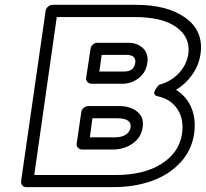

<svg xmlns="http://www.w3.org/2000/svg" viewBox="-20 -746 848 791"><path d="M66.9 0 168 -701.2Q169.4 -711.9 178.5 -719Q187.5 -726.1 196.8 -726.1H541Q670.4 -726.1 744.9 -672.1Q819.3 -618.2 806.2 -523.9Q799.8 -478.5 772.7 -439.5Q745.6 -400.4 705.1 -376Q749.5 -348.1 768.8 -301Q788.1 -253.9 779.8 -195.8Q770 -127.4 723.6 -76.9Q677.2 -26.4 605.7 -0.7Q534.2 24.9 446.8 24.9H87.9Q77.1 24.9 71.3 17.1Q65.4 9.3 66.9 0ZM121.1 -24.9H455.1Q573.7 -24.9 646.5 -71.8Q719.2 -118.7 730 -195.8Q738.3 -254.4 711.4 -295.7Q684.6 -336.9 630.9 -349.1Q620.6 -351.1 617.2 -356.9Q613.8 -362.8 616.7 -369.4Q619.6 -376 623.8 -382.3Q627.9 -388.7 631.8 -392.6L636.2 -397Q685.1 -410.2 717 -444.6Q749 -479 755.9 -523.9Q765.1 -591.3 707.5 -633.5Q649.9 -675.8 533.2 -675.8H213.9ZM295.9 -154.8 314.9 -284.2Q315.9 -293.5 324.5 -301.3Q333 -309.1 344.2 -309.1H470.2Q517.1 -309.1 545.4 -286.1Q573.7 -263.2 567.9 -222.2Q562 -179.7 526.6 -154.8Q491.2 -129.9 443.8 -129.9H317.9Q308.6 -129.9 301.5 -137Q294.4 -144 295.9 -154.8ZM335 -425.8 353 -544.9Q354 -554.2 362.1 -562Q370.1 -569.8 380.9 -569.8H506.8Q546.4 -569.8 569.6 -547.1Q592.8 -524.4 586.9 -486.8Q582 -448.7 552.2 -424.8Q522.5 -400.9 482.9 -400.9H356.9Q347.7 -400.9 340.6 -408Q333.5 -415 335 -425.8ZM350.1 -180.2H451.2Q482.9 -180.2 499.3 -191.9Q515.6 -203.6 518.1 -222.2Q520.5 -238.3 507.6 -248.5Q494.6 -258.8 461.9 -258.8H360.8ZM389.2 -451.2H490.2Q532.2 -451.2 537.1 -486.8Q539.6 -502.4 530.8 -511.2Q522 -520 500 -520H398.9Z"/></svg>

Font: Trueno ExtraBold Outline
Style: Italic
Weight: 800
Width: 6
Designer: Julieta Ulanovsky
Foundry: Julieta Ulanovsky
Version: Version 3.001b | FøM Fix